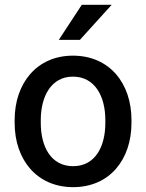

<svg xmlns="http://www.w3.org/2000/svg" viewBox="-20 -770 609 800"><path d="M41 -257.8C41 -105.5 132.8 9.8 284.7 9.8C437 9.8 527.8 -105.5 527.8 -257.8V-270C527.8 -422.9 436.5 -538.1 283.7 -538.1C133.3 -538.1 41 -422.9 41 -270ZM149.9 -270C149.9 -367.7 192.9 -450.7 283.7 -450.7C376 -450.7 418.9 -367.7 418.9 -270V-257.8C418.9 -158.7 376.5 -77.6 284.7 -77.6C192.4 -77.6 149.9 -158.7 149.9 -257.8ZM225.1 -604H313L445.3 -750H320.8Z"/></svg>

Font: Bert Sans Medium
Style: Regular
Weight: 500
Designer: Christian Robertson (Google), Cristiano Sobral
Foundry: Google, Cristiano Sobral
Version: Version 3.101